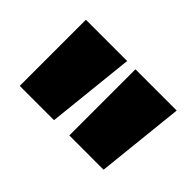

<svg xmlns="http://www.w3.org/2000/svg" viewBox="-63 -864 622 622"><g transform="rotate(45 248.5 -552.5)"><path d="M466 -704 434 -401H277V-704ZM239 -704 207 -401H50V-704Z"/></g></svg>

Font: Prodigy Sans Black
Style: Regular
Weight: 900
Designer: Wei Huang
Foundry: Wei Huang
Version: Version 1.003; ttfautohint (v1.8.3)